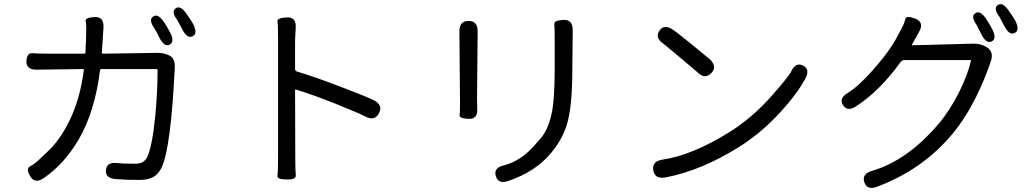

<svg xmlns="http://www.w3.org/2000/svg" viewBox="-20 -853 5040 937"><path d="M195 15Q151 46 128 8Q105 -30 126.5 -41Q148 -52 173 -76Q192 -95 212 -113Q271 -167 318 -262Q371 -369 389 -511Q390 -516 385 -516L160 -513Q108 -512 109 -554Q111 -596 138 -593.5Q165 -591 221 -591H391Q397 -591 397 -597L400 -667Q401 -692 401 -717Q401 -735 398 -751Q395 -767 442 -770Q488 -772 485 -718L477 -596Q477 -591 482 -591L745 -595Q779 -596 807 -582Q835 -568 833 -523Q814 -132 769 -36Q754 -4 728.5 10.5Q703 25 662 25Q592 25 545 21Q493 17 497 -23Q501 -64 553 -57Q576 -54 640 -54Q683 -54 698 -86Q723 -137 738 -290Q749 -409 749 -511Q749 -516 744 -516H476Q469 -516 468 -509Q443 -309 365 -174Q294 -53 195 15ZM808 -635Q782 -622 758 -669Q741 -704 734 -714Q704 -756 727 -772Q750 -789 780 -746Q794 -725 810 -695Q834 -649 808 -635ZM920 -676Q894 -663 870 -709Q850 -748 846 -754Q814 -796 837 -812Q860 -829 890 -786Q918 -746 923 -735Q946 -689 920 -676Z M1379 23Q1331 23 1334 4Q1337 -15 1337 -88V-670Q1337 -733 1334 -749Q1331 -765 1379 -768Q1427 -771 1423 -717L1422 -695Q1420 -670 1420 -645V-516Q1420 -507 1429 -504Q1522 -476 1644 -429Q1770 -381 1804 -364Q1851 -340 1829 -300Q1808 -260 1762 -285Q1736 -299 1617 -347Q1511 -389 1425 -416Q1420 -418 1420 -413L1421 -88Q1421 -20 1423.5 2Q1426 24 1379 23Z M2461 30Q2412 47 2400 7Q2387 -34 2439 -46Q2521 -67 2587 -142Q2604 -161 2621 -181Q2655 -221 2672 -298Q2687 -366 2687 -514V-672Q2687 -717 2685 -735Q2683 -753 2729 -756Q2776 -758 2775 -705L2773 -510Q2773 -339 2748 -250Q2726 -174 2668 -105Q2593 -15 2461 30ZM2266 -273Q2221 -275 2223 -291Q2225 -307 2225 -346L2222 -698Q2221 -751 2267 -751Q2312 -751 2311 -698L2308 -370Q2308 -345 2309 -320Q2312 -271 2266 -273Z M3227 13Q3176 22 3168 -22Q3161 -66 3213 -74Q3358 -95 3541 -209Q3652 -279 3744 -383Q3829 -479 3841 -504Q3863 -551 3899 -533Q3935 -515 3910 -469Q3869 -393 3786 -303Q3695 -204 3587 -136Q3402 -20 3227 13ZM3450 -495Q3418 -464 3382 -502Q3380 -504 3304 -568Q3223 -636 3218 -639Q3175 -668 3198 -703Q3221 -737 3264 -708Q3280 -698 3360 -633Q3440 -568 3445 -563Q3482 -526 3450 -495Z M4261 58Q4212 77 4198 36Q4185 -4 4235 -19Q4409 -70 4560 -248Q4616 -314 4661 -404Q4703 -489 4718 -555Q4719 -560 4714 -560H4395Q4382 -560 4374 -549Q4274 -410 4159 -335Q4116 -306 4094 -340Q4073 -373 4118 -400Q4175 -434 4264 -539Q4331 -618 4361 -679Q4373 -703 4386 -726Q4394 -742 4398.5 -760.5Q4403 -779 4447 -762Q4492 -744 4465 -697L4431 -636Q4429 -632 4434 -632L4730 -640Q4765 -641 4795 -623Q4831 -601 4816 -555Q4786 -466 4743 -379Q4694 -280 4631 -203Q4485 -26 4261 58ZM4820 -651Q4794 -638 4770 -684Q4750 -725 4747 -730Q4716 -772 4739 -788Q4762 -805 4792 -762Q4810 -735 4822 -711Q4846 -664 4820 -651ZM4932 -692Q4906 -679 4882 -725Q4862 -764 4858 -770Q4826 -812 4849 -828Q4872 -845 4902 -802Q4928 -765 4935 -752Q4958 -705 4932 -692Z"/></svg>

Font: Resource Han Rounded JP
Style: Regular
Weight: 400
Designer: Cyano Hao (round all glyphs); Ryoko NISHIZUKA 西塚涼子 (kana, bopomofo & ideographs); Paul D. Hunt (Latin, Greek & Cyrillic)
Foundry: Cyano Hao
Version: 0.990